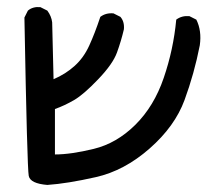

<svg xmlns="http://www.w3.org/2000/svg" viewBox="-20 -400 585 541"><path d="M113.3 121.1Q65.4 117.2 61 95.7Q56.6 74.2 48.8 -350.6L58.6 -370.1Q72.3 -381.8 93.8 -379.9L113.3 -370.1Q125 -354.5 127 -336.9L130.9 -176.8Q165 -191.4 190.4 -214.4Q215.8 -237.3 231.4 -271.5Q247.1 -305.7 262.7 -352.5Q278.3 -364.3 299.8 -362.3L319.3 -352.5Q331.1 -338.9 329.1 -317.4Q321.3 -284.2 309.6 -252Q297.9 -219.7 256.8 -176.8Q215.8 -133.8 189 -118.2Q162.1 -102.5 134.8 -92.8V35.2Q179.7 35.2 244.1 19.5Q308.6 3.9 361.3 -48.3Q414.1 -100.6 441.4 -180.7Q468.8 -260.7 476.6 -344.7Q492.2 -356.4 513.7 -354.5L533.2 -344.7Q548.8 -313.5 543 -272.5Q527.3 -192.4 500 -118.2Q472.7 -43.9 401.4 18.6Q330.1 81.1 250 99.1Q169.9 117.2 113.3 121.1Z"/></svg>

Font: JasonHandwriting2
Style: Regular
Weight: 400
Version: Version 1.05.10